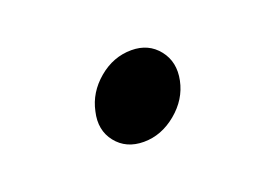

<svg xmlns="http://www.w3.org/2000/svg" viewBox="-41 -424 499 348"><g transform="rotate(-20 208.5 -250.0)"><path d="M191 -168Q157 -168 138 -192Q119 -216 127 -250Q134 -284 162.5 -308Q191 -332 226 -332Q259 -332 278 -308Q297 -284 290 -250Q283 -216 254 -192Q225 -168 191 -168Z"/></g></svg>

Font: Epunda Sans
Style: Bold Italic
Weight: 700
Italic angle: -12.0243°
Designer: Simon Atzbach
Foundry: typofactur
Version: Version 2.204; ttfautohint (v1.8.4.7-5d5b)